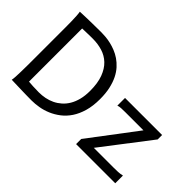

<svg xmlns="http://www.w3.org/2000/svg" viewBox="-107 -1067 1422 1422"><g transform="rotate(45 604.0 -356.5)"><path d="M85.4 -222.2V-558.1Q85.4 -592.3 84.7 -621.8Q84 -651.4 82.5 -674.8Q81.1 -698.2 78.1 -712.9Q88.4 -713.4 104.2 -714.1Q120.1 -714.8 139.4 -715.3Q158.7 -715.8 179.9 -716.3Q201.2 -716.8 222.4 -717Q243.7 -717.3 263.7 -717.5Q283.7 -717.8 300.3 -717.8Q319.8 -717.8 345 -715.6Q370.1 -713.4 397.7 -707Q425.3 -700.7 454.3 -689.2Q483.4 -677.7 510.5 -659.2Q537.6 -640.6 561.5 -614.3Q585.4 -587.9 603.3 -551.8Q621.1 -515.6 631.6 -468.5Q642.1 -421.4 642.1 -361.3Q642.1 -288.6 626 -233.2Q609.9 -177.7 582.8 -137.2Q555.7 -96.7 520 -69.3Q484.4 -42 445.3 -25.4Q406.2 -8.8 366.2 -2Q326.2 4.9 290.5 4.9Q278.8 4.9 263.4 4.6Q248 4.4 231 4.2Q213.9 3.9 195.8 3.4Q177.7 2.9 160.6 2.4Q120.6 1.5 78.1 0Q81.1 -14.6 82.3 -37.6Q83.5 -60.5 84.2 -89.4Q85 -118.2 85.2 -152.1Q85.4 -186 85.4 -222.2ZM178.2 -80.6Q195.3 -79.1 222.9 -77.4Q250.5 -75.7 285.6 -75.7Q318.4 -75.7 350.3 -82Q382.3 -88.4 411.4 -102.3Q440.4 -116.2 465.3 -138.2Q490.2 -160.2 508.3 -190.7Q526.4 -221.2 536.6 -261.2Q546.9 -301.3 546.9 -351.6Q546.9 -433.6 526.1 -488.8Q505.4 -543.9 470.2 -577.4Q435.1 -610.8 387.9 -625.2Q340.8 -639.6 288.1 -639.6Q275.9 -639.6 260.7 -639.4Q245.6 -639.2 230.2 -638.7Q214.8 -638.2 201.2 -637.9Q187.5 -637.7 178.2 -637.2ZM1154.8 -498V-451.7L864.3 -73.2H1074.2Q1095.7 -73.2 1117.9 -74.2Q1140.1 -75.2 1162.1 -80.6V0H752V-53.7L1032.7 -424.8H842.3Q820.3 -424.8 800.3 -423.8Q780.3 -422.9 766.6 -417.5V-498Z"/></g></svg>

Font: Andika Compact
Style: Regular
Weight: 400
Designer: Victor Gaultney, Annie Olsen, Julie Remington, Don Collingsworth, Eric Hays, Becca Hirsbrunner
Foundry: SIL International
Version: Version 5.000 ; LnSpcTght